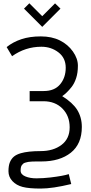

<svg xmlns="http://www.w3.org/2000/svg" viewBox="-20 -958 540 1141"><path d="M403.3 135.7Q292 162.6 221.7 162.6Q151.4 162.6 114.3 152.8Q77.1 143.1 53.7 118.2Q30.3 93.3 30.3 59.6Q30.3 25.9 39.1 5.4Q47.9 -15.1 63 -27.6Q78.1 -40 103.5 -47.4Q147.5 -60.1 221.9 -60.1Q296.4 -60.1 345.2 -96.7Q394 -133.3 394 -201.4Q394 -269.5 350.8 -313Q307.6 -356.4 237.8 -356.4H156.2V-417H239.7Q304.2 -417 337.4 -457Q370.6 -497.1 370.6 -555.4Q370.6 -613.8 327.1 -647Q283.7 -680.2 226.1 -680.2Q130.4 -680.2 51.8 -624L19.5 -678.2Q57.1 -708.5 107.2 -725.1Q157.2 -741.7 222.4 -741.7Q287.6 -741.7 335.7 -717.8Q383.8 -693.8 413.3 -651.9Q442.9 -609.9 442.9 -567.6Q442.9 -525.4 432.6 -494.1Q422.4 -462.9 405.8 -441.4Q376.5 -404.3 349.6 -386.7Q411.1 -348.6 438.5 -305.7Q466.3 -260.7 466.3 -203.6Q466.3 -102.5 400.9 -50.5Q335.4 1.5 226.1 1.5Q209.5 1.5 196.5 1.5Q183.6 1.5 168.9 2.2Q154.3 2.9 147.7 4.2Q141.1 5.4 131.6 8.1Q122.1 10.7 118.2 14.4Q114.3 18.1 109.9 23.4Q102.5 33.2 102.5 55.9Q102.5 78.6 130.6 90.3Q158.7 102.1 197.5 101.8Q236.3 101.6 279.3 96.7Q356.9 87.4 388.7 76.7ZM122.6 -906.7 154.3 -938.5 231 -861.8 307.1 -938 339.4 -906.7 231 -798.3Z"/></svg>

Font: News Cycle
Style: Regular
Weight: 500
Version: Version 0.5.2